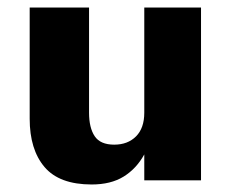

<svg xmlns="http://www.w3.org/2000/svg" viewBox="-20 -480 615 511"><path d="M217 -180Q217 -140 232 -117.5Q247 -95 284 -95Q320 -95 342 -117Q364 -139 364 -180V-460H515V0H364V-69Q343 -31 309 -10Q275 11 224 11Q138 11 98.5 -35.5Q59 -82 59 -164V-460H217Z"/></svg>

Font: Jost*
Style: Bold
Weight: 700
Version: Version 3.7